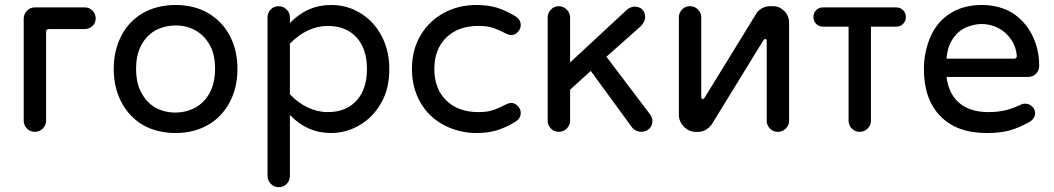

<svg xmlns="http://www.w3.org/2000/svg" viewBox="-20 -529 4275 779"><path d="M76.2 -39.1V-453.1Q76.2 -471.7 89.4 -485.4Q102.5 -499 121.1 -499H324.2Q342.8 -499 355.5 -485.8Q368.2 -472.7 368.2 -454.1Q368.2 -435.5 355 -423.3Q341.8 -411.1 322.3 -411.1H178.7Q167 -411.1 167 -399.4V-39.1Q167 -20.5 153.3 -7.3Q139.6 5.9 121.1 5.9Q102.5 5.9 89.4 -7.3Q76.2 -20.5 76.2 -39.1Z M560.5 -21.5Q503.9 -54.7 472.7 -114.3Q441.4 -173.8 441.4 -249Q441.4 -324.2 472.7 -384.8Q503.9 -444.3 561 -476.6Q618.2 -508.8 692.4 -508.8Q766.6 -508.8 823.2 -476.6Q880.9 -443.4 912.1 -384.3Q943.4 -325.2 943.4 -249Q943.4 -173.8 912.1 -114.3Q879.9 -53.7 822.8 -21.5Q765.6 10.7 692.4 10.7Q618.2 10.7 560.5 -21.5ZM769.5 -90.8Q808.6 -111.3 830.6 -151.9Q852.5 -192.4 852.5 -250Q852.5 -311.5 829.1 -349.6Q807.6 -386.7 772 -406.2Q736.3 -425.8 692.4 -425.8Q652.3 -425.8 615.2 -408.2Q576.2 -387.7 554.2 -347.7Q532.2 -307.6 532.2 -250Q532.2 -187.5 555.7 -149.4Q576.2 -111.3 611.8 -91.8Q647.5 -72.3 692.4 -72.3Q733.4 -72.3 769.5 -90.8Z M1065.4 184.6V-459Q1065.4 -477.5 1078.6 -490.7Q1091.8 -503.9 1110.4 -503.9Q1128.9 -503.9 1142.6 -490.7Q1156.2 -477.5 1156.2 -459V-435.5Q1226.6 -508.8 1322.3 -508.8Q1386.7 -508.8 1437.5 -478.5Q1494.1 -446.3 1526.9 -385.7Q1559.6 -325.2 1559.6 -249Q1559.6 -168 1526.4 -111.3Q1494.1 -53.7 1439.5 -21.5Q1384.8 10.7 1322.3 10.7Q1226.6 10.7 1156.2 -62.5V184.6Q1156.2 204.1 1143.1 217.3Q1129.9 230.5 1110.4 230.5Q1091.8 230.5 1078.6 216.8Q1065.4 203.1 1065.4 184.6ZM1468.8 -249Q1468.8 -331.1 1426.3 -377.4Q1383.8 -423.8 1309.6 -423.8Q1267.6 -423.8 1228 -404.8Q1188.5 -385.7 1156.2 -351.6V-146.5Q1188.5 -112.3 1228 -93.3Q1267.6 -74.2 1309.6 -74.2Q1383.8 -74.2 1426.3 -120.6Q1468.8 -167 1468.8 -249Z M1783.2 -20.5Q1720.7 -52.7 1686 -112.8Q1651.4 -172.9 1651.4 -249Q1651.4 -328.1 1687.5 -387.7Q1722.7 -445.3 1781.7 -477.1Q1840.8 -508.8 1913.1 -508.8Q1960 -508.8 1996.6 -497.6Q2033.2 -486.3 2073.2 -461.9Q2092.8 -448.2 2092.8 -426.8Q2092.8 -412.1 2081.1 -399.4Q2069.3 -386.7 2054.7 -386.7Q2044.9 -386.7 2033.2 -392.6Q1997.1 -411.1 1975.1 -417.5Q1953.1 -423.8 1920.9 -423.8Q1838.9 -423.8 1790.5 -376.5Q1742.2 -329.1 1742.2 -249Q1742.2 -168.9 1790.5 -121.6Q1838.9 -74.2 1920.9 -74.2Q1953.1 -74.2 1975.1 -80.6Q1997.1 -86.9 2033.2 -105.5Q2044.9 -111.3 2054.7 -111.3Q2069.3 -111.3 2081.1 -98.6Q2092.8 -85.9 2092.8 -71.3Q2092.8 -49.8 2073.2 -36.1Q2033.2 -11.7 1996.6 -0.5Q1960 10.7 1913.1 10.7Q1843.8 10.7 1783.2 -20.5Z M2202.1 -39.1V-458Q2202.1 -476.6 2215.3 -490.2Q2228.5 -503.9 2247.1 -503.9Q2265.6 -503.9 2279.3 -490.2Q2293 -476.6 2293 -458V-275.4L2523.4 -489.3Q2539.1 -502 2553.7 -502Q2575.2 -502 2586.4 -490.2Q2597.7 -478.5 2597.7 -458Q2597.7 -443.4 2581.1 -423.8L2440.4 -298.8L2617.2 -65.4Q2627 -51.8 2627 -38.1Q2627 -18.6 2613.8 -6.3Q2600.6 5.9 2581.1 5.9Q2571.3 5.9 2561 1Q2550.8 -3.9 2543.9 -12.7L2377 -241.2L2293 -165V-39.1Q2293 -20.5 2279.3 -7.3Q2265.6 5.9 2247.1 5.9Q2228.5 5.9 2215.3 -7.3Q2202.1 -20.5 2202.1 -39.1Z M2734.4 -62.5V-459Q2734.4 -477.5 2747.6 -490.7Q2760.7 -503.9 2779.3 -503.9Q2797.9 -503.9 2811.5 -490.7Q2825.2 -477.5 2825.2 -459V-136.7Q2825.2 -127 2831.1 -127Q2835 -127 2838.9 -132.8L3050.8 -477.5Q3059.6 -489.3 3073.7 -496.6Q3087.9 -503.9 3103.5 -503.9H3116.2Q3142.6 -503.9 3162.1 -484.4Q3181.6 -464.8 3181.6 -435.5V-39.1Q3181.6 -20.5 3168 -7.3Q3154.3 5.9 3135.7 5.9Q3117.2 5.9 3104 -7.3Q3090.8 -20.5 3090.8 -39.1V-361.3Q3090.8 -371.1 3085 -371.1Q3082 -371.1 3077.1 -365.2L2867.2 -23.4Q2843.8 5.9 2812.5 5.9H2801.8Q2775.4 5.9 2754.9 -15.1Q2734.4 -36.1 2734.4 -62.5Z M3422.9 -39.1V-458H3513.7V-39.1Q3513.7 -20.5 3500 -7.3Q3486.3 5.9 3467.8 5.9Q3449.2 5.9 3436 -7.3Q3422.9 -20.5 3422.9 -39.1ZM3280.3 -460Q3280.3 -476.6 3291.5 -487.8Q3302.7 -499 3319.3 -499H3616.2Q3632.8 -499 3644 -487.8Q3655.3 -476.6 3655.3 -460Q3655.3 -443.4 3644 -432.1Q3632.8 -420.9 3616.2 -420.9H3319.3Q3302.7 -420.9 3291.5 -432.1Q3280.3 -443.4 3280.3 -460Z M3728.5 -249Q3728.5 -314.5 3753.9 -377Q3780.3 -439.5 3834.5 -474.1Q3888.7 -508.8 3962.9 -508.8Q4035.2 -508.8 4088.9 -475.6Q4139.6 -442.4 4168 -386.2Q4196.3 -330.1 4196.3 -261.7Q4196.3 -243.2 4183.6 -230Q4170.9 -216.8 4150.4 -216.8H3820.3Q3829.1 -147.5 3872.6 -110.8Q3916 -74.2 3990.2 -74.2Q4028.3 -74.2 4059.1 -81.5Q4089.8 -88.9 4122.1 -104.5Q4128.9 -108.4 4139.6 -108.4Q4155.3 -108.4 4167.5 -97.2Q4179.7 -85.9 4179.7 -69.3Q4179.7 -46.9 4153.3 -32.2Q4110.4 -8.8 4073.2 1Q4036.1 10.7 3982.4 10.7Q3862.3 10.7 3795.4 -57.6Q3728.5 -126 3728.5 -249ZM4105.5 -303.7Q4101.6 -342.8 4082 -369.1Q4061.5 -399.4 4029.8 -415.5Q3998 -431.6 3962.9 -431.6Q3931.6 -431.6 3897.5 -417Q3863.3 -400.4 3843.3 -367.7Q3823.2 -335 3820.3 -291H4093.8Q4106.4 -291 4105.5 -303.7Z"/></svg>

Font: jf-openhuninn-2.1
Style: Regular
Weight: 400
Designer: [Kosugi Maru]
Designed by MOTOYA      

[Varela Round]
Joe Prince (Latin component); Avraham Cornfeld (Hebrew component)
Foundry: justfont Co., Ltd.
Version: 2.1